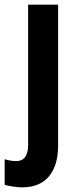

<svg xmlns="http://www.w3.org/2000/svg" viewBox="-60 -659 331 826"><path d="M36 147Q18 147 -4.5 143.5Q-27 140 -40 136V26Q-14 34 10 34Q61 34 61 -36V-639H190V-33Q190 53 150.5 100Q111 147 36 147Z"/></svg>

Font: Noto Sans Kannada UI ExtraCondensed
Style: Bold
Weight: 700
Width: 2
Designer: Jelle Bosma - Monotype Design Team
Foundry: Monotype Imaging Inc.
Version: Version 2.005; ttfautohint (v1.8.4.7-5d5b)